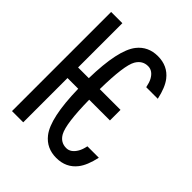

<svg xmlns="http://www.w3.org/2000/svg" viewBox="-208 -867 1003 1003"><g transform="rotate(45 293.0 -366.0)"><path d="M532.2 -148.4Q517.1 -79.1 489.3 -43.5Q447.8 9.8 375.5 9.8Q303.7 9.8 261.7 -43.5Q205.6 -114.7 201.2 -327.1H122.1V0H39.1V-732.4H122.1V-405.3H201.2Q205.6 -617.7 261.7 -689Q303.7 -742.2 375.5 -742.2Q447.8 -742.2 489.3 -689Q517.1 -653.3 532.2 -584H446.8Q440.4 -614.3 431.6 -630.4Q410.6 -668.9 376 -668.9Q334.5 -668.9 312 -630.4Q284.7 -583.5 282.2 -405.3H435.5V-327.1H282.2Q284.7 -151.4 312 -102.1Q333.5 -63.5 376 -63.5Q409.2 -63.5 431.6 -102.1Q441.9 -119.6 447.8 -148.4Z"/></g></svg>

Font: Consola Mono
Style: Book
Weight: 400
Monospace: yes
Designer: Wojciech Kalinowski "wmk69" (wmk69@o2.pl)
Foundry: Wojciech Kalinowski "wmk69" (wmk69@o2.pl)
Version: Version 2.1.0